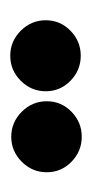

<svg xmlns="http://www.w3.org/2000/svg" viewBox="80 -662 183 384"><g transform="rotate(-90 172.0 -469.5)"><path d="M253 -541Q282 -541 303 -520Q324 -499 324 -470Q324 -441 303 -420.5Q282 -400 253 -400Q224 -400 203 -420.5Q182 -441 182 -470Q182 -499 203 -520Q224 -541 253 -541ZM91 -539Q120 -539 141 -518Q162 -497 162 -468Q162 -439 141 -418.5Q120 -398 91 -398Q62 -398 41 -418.5Q20 -439 20 -468Q20 -497 41 -518Q62 -539 91 -539Z"/></g></svg>

Font: Googee
Style: Regular
Weight: 400
Designer: Peter Wiegel
Foundry: CATFonts Peter Wiegel
Version: 1.000